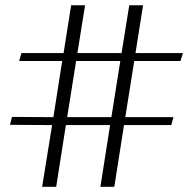

<svg xmlns="http://www.w3.org/2000/svg" viewBox="-20 -715 737 734"><path d="M526.9 -694.8 498 -512.2H679.2L669.9 -481.9H493.2L459 -267.1H643.1L634.8 -236.8H454.1L417 -1H363.8L400.9 -236.8H231.9L194.8 -1H141.1L179.2 -236.8L18.1 -237.8L25.9 -268.1L184.1 -267.1L217.8 -481.9H53.2L62 -512.2H223.1L252 -694.8H305.2L275.9 -512.2H444.8L474.1 -694.8ZM405.8 -267.1 439.9 -481.9H271L236.8 -267.1Z"/></svg>

Font: SimahzazaarabicW05-Light
Style: Regular
Weight: 300
Designer: Ahmed zaza
Foundry: Ahmed zaza
Version: Version 1.001